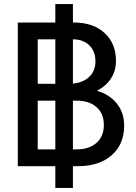

<svg xmlns="http://www.w3.org/2000/svg" viewBox="-20 -811 664 937"><path d="M250 106V0H66.9V-701.2H250V-791H335.9V-701.2H339.8Q434.1 -701.2 490 -650.4Q545.9 -599.6 545.9 -514.2Q545.9 -465.8 521.7 -428.2Q497.6 -390.6 453.1 -368.2Q515.6 -349.6 550.8 -304.9Q585.9 -260.3 585.9 -198.2Q585.9 -106.9 525.1 -53.5Q464.4 0 359.9 0H335.9V106ZM354 -319.8H335.9V-82H354Q415.5 -82 451.2 -114Q486.8 -146 486.8 -201.2Q486.8 -256.3 451.2 -288.1Q415.5 -319.8 354 -319.8ZM164.1 -82H250V-319.8H164.1ZM445.8 -511.2Q445.8 -560.1 416.3 -589.4Q386.7 -618.7 335.9 -619.1V-402.8Q387.2 -408.2 416.5 -437Q445.8 -465.8 445.8 -511.2ZM164.1 -619.1V-401.9H250V-619.1Z"/></svg>

Font: LT Superior Med
Style: Regular
Weight: 500
Designer: Daniel Lyons
Foundry: LyonsType
Version: Version 1.000